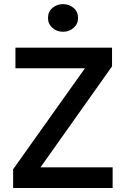

<svg xmlns="http://www.w3.org/2000/svg" viewBox="-20 -938 624 958"><path d="M45.5 0V-93.5L404 -597.5H57V-700H539V-607L182 -103H542V0ZM294.5 -779.5Q264 -779.5 241.8 -798.8Q219.5 -818 219.5 -848.5Q219.5 -879.5 241.8 -898.5Q264 -917.5 294.5 -917.5Q325 -917.5 347.2 -898.5Q369.5 -879.5 369.5 -848.5Q369.5 -818 347.2 -798.8Q325 -779.5 294.5 -779.5Z"/></svg>

Font: Geologica
Style: Regular
Weight: 400
Designer: Sindre Bremnes, Frode Helland
Foundry: Monokrom Skriftforlag AS
Version: Version 1.010; ttfautohint (v1.8.4.7-5d5b);gftools[0.9.28]